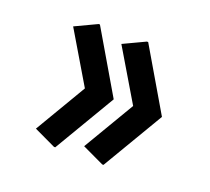

<svg xmlns="http://www.w3.org/2000/svg" viewBox="-90 -739 770 703"><g transform="rotate(20 295.0 -387.5)"><path d="M187.5 -148.4H182.6L97.7 -188.5L215.8 -388.2L97.7 -586.9L182.6 -627H187.5L328.6 -386.7ZM375.5 -148.4H370.6L285.6 -188.5L403.8 -388.2L285.6 -586.9L370.6 -627H375.5L516.6 -386.7Z"/></g></svg>

Font: Nova Square
Style: Book
Weight: 400
Version: Version 2.000